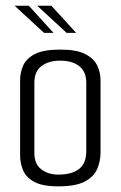

<svg xmlns="http://www.w3.org/2000/svg" viewBox="-20 -649 423 673"><path d="M184.8 4.2Q128.7 4.2 99.7 -11.8Q70.6 -27.8 60.6 -52.8Q50.5 -77.8 50.5 -103.1V-367.9Q50.5 -394.2 61 -418.7Q71.4 -443.2 101.6 -459.2Q131.8 -475.2 191.7 -475.2Q248.5 -475.2 278.8 -459.5Q309.2 -443.7 320.8 -419.3Q332.4 -394.8 332.4 -368.4V-114.9Q332.4 -83.3 320.4 -56.1Q308.4 -28.8 276.5 -12.3Q244.7 4.2 184.8 4.2ZM184.5 -37Q231.8 -37 257.1 -56.7Q282.4 -76.4 282.4 -119.2V-359.6Q282.4 -397.6 257.8 -417Q233.3 -436.4 191.5 -436.4Q150.4 -436.4 125.5 -417.4Q100.5 -398.4 100.5 -359.6V-112.3Q100.5 -74.1 124.7 -55.5Q148.8 -37 184.5 -37ZM134.4 -533.8 31.2 -628.8H81.1L167.6 -533.8ZM213.6 -533.8 110.5 -628.8H160.3L246.8 -533.8Z"/></svg>

Font: Smooch Sans Thin
Style: Regular
Weight: 100
Designer: Robert E. Leuschke
Foundry: Robert E. Leuschke
Version: Version 1.010